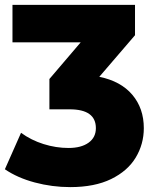

<svg xmlns="http://www.w3.org/2000/svg" viewBox="-38 -562 627 785"><path d="M550 -38Q550 27 517 82Q484 137 416.5 170Q349 203 249 203Q175 203 104 184Q33 165 -18 130L48 -19Q89 11 140 27Q191 43 242 43Q294 43 324 21.5Q354 0 354 -38Q354 -115 247 -115H164V-239L292 -389H13V-542H514V-418L368 -248Q456 -230 503 -174.5Q550 -119 550 -38Z"/></svg>

Font: CMG Sans ExtraBold
Style: Regular
Weight: 800
Designer: Julieta Ulanovsky
Foundry: Julieta Ulanovsky
Version: Version 7.200